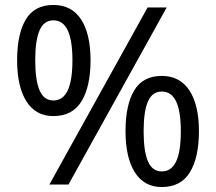

<svg xmlns="http://www.w3.org/2000/svg" viewBox="-20 -744 871 774"><path d="M195 -724Q269 -724 307 -665.5Q345 -607 345 -501Q345 -395 308.5 -335.5Q272 -276 195 -276Q124 -276 86.5 -335.5Q49 -395 49 -501Q49 -607 84 -665.5Q119 -724 195 -724ZM195 -662Q157 -662 139.5 -621.5Q122 -581 122 -501Q122 -421 139.5 -380Q157 -339 195 -339Q234 -339 253 -379.5Q272 -420 272 -501Q272 -581 253 -621.5Q234 -662 195 -662ZM652 -714 256 0H179L575 -714ZM632 -438Q705 -438 743.5 -379.5Q782 -321 782 -215Q782 -109 745.5 -49.5Q709 10 632 10Q561 10 523.5 -49.5Q486 -109 486 -215Q486 -321 521 -379.5Q556 -438 632 -438ZM632 -375Q594 -375 576.5 -335Q559 -295 559 -215Q559 -134 576.5 -93.5Q594 -53 632 -53Q671 -53 690 -93Q709 -133 709 -215Q709 -295 690 -335Q671 -375 632 -375Z"/></svg>

Font: lguzrati15
Style: Book
Weight: 400
Designer: Jelle Bosma - Monotype Design Team, Universal Thirst
Foundry: Monotype Imaging Inc.
Version: Version 2.106